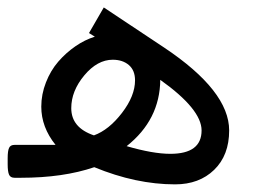

<svg xmlns="http://www.w3.org/2000/svg" viewBox="-41 -475 676 513"><path d="M426.8 17.6Q322.3 17.6 210.9 -28.3Q127.9 0 14.6 0H-2Q-13.2 0 -16.8 -8.3Q-20.5 -16.6 -20.5 -36.1V-52.7Q-20.5 -71.8 -16.8 -79.8Q-13.2 -87.9 -2 -87.9H107.4Q69.3 -135.3 69.3 -189.9Q69.3 -223.1 81.8 -254.9Q94.2 -286.6 114.7 -310.3Q135.3 -334 160.4 -351.3Q185.5 -368.7 212.4 -377L196.8 -386.7L236.3 -455.1L397.9 -347.7Q571.3 -231.9 571.3 -126.5Q571.3 -60.1 531.2 -21.2Q491.2 17.6 426.8 17.6ZM387.2 -261.7Q386.2 -154.8 297.4 -84.5Q367.7 -64 414.1 -64Q497.6 -64 497.6 -126.5Q497.6 -183.1 387.2 -261.7ZM319.8 -260.3Q319.8 -287.1 303.2 -301.3Q286.6 -315.4 260.3 -315.4Q219.2 -315.4 184.3 -273.7Q149.4 -231.9 149.4 -186Q149.4 -133.8 210 -113.3Q250 -127.9 284.9 -173.3Q319.8 -218.8 319.8 -260.3Z"/></svg>

Font: Samim FD
Style: FD
Weight: 400
Foundry: DejaVu fonts team - Redesigned by Saber Rastikerdar
Version: Version 4.00 December 17, 2020